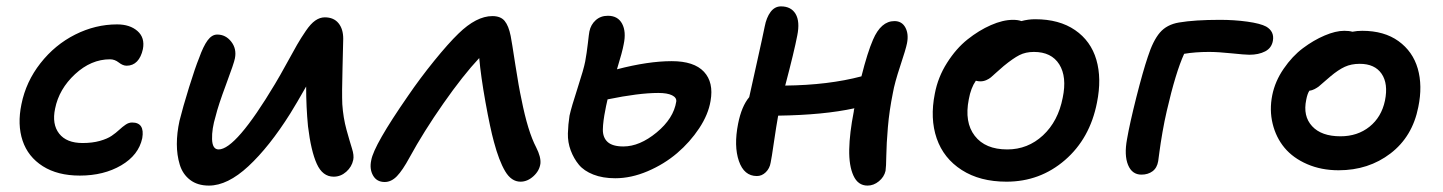

<svg xmlns="http://www.w3.org/2000/svg" viewBox="-20 -559 4501 599"><path d="M229 -11.2Q159.7 -11.2 113.5 -40.5Q67.4 -69.8 50.5 -120.1Q33.7 -170.4 46.9 -233.9Q61 -304.2 106.2 -361.8Q151.4 -419.4 214.6 -451.2Q277.8 -482.9 345.2 -482.9Q385.3 -482.9 408.9 -462.2Q432.6 -441.4 425.8 -405.8Q420.4 -380.9 407.5 -367.4Q394.5 -354 375 -354Q363.3 -354 350.6 -364Q337.9 -374 323.2 -374Q264.2 -374 214.1 -327.6Q164.1 -281.2 151.9 -220.2Q141.6 -171.4 164.6 -142.1Q187.5 -112.8 237.8 -112.8Q268.1 -112.8 291.5 -119.4Q314.9 -126 328.4 -135.3Q341.8 -144.5 352.1 -154.1Q362.3 -163.6 372.1 -170.2Q381.8 -176.8 392.1 -176.8Q432.1 -176.8 423.8 -127.9Q412.6 -75.2 358.2 -43.2Q303.7 -11.2 229 -11.2Z M631.8 20Q596.2 20 573 2.2Q549.8 -15.6 540.8 -45.4Q531.7 -75.2 531.7 -109.6Q531.7 -144 540 -182.1Q550.3 -223.6 569.8 -286.6Q589.4 -349.6 601.1 -377.9Q614.3 -415 627.7 -433.1Q641.1 -451.2 657.7 -451.2Q684.1 -451.2 701.4 -429Q718.8 -406.7 712.9 -377Q710.4 -362.8 685.5 -296.1Q660.6 -229.5 652.8 -196.8Q640.6 -156.7 641.6 -124.8Q642.6 -92.8 662.1 -92.8Q715.8 -92.8 837.9 -296.9Q853.5 -322.8 874 -360.4Q894.5 -397.9 906.7 -419.2Q918.9 -440.4 934.1 -462.6Q949.2 -484.9 963.6 -494.9Q978 -504.9 993.2 -504.9Q1021 -504.9 1035.9 -486.8Q1050.8 -468.8 1050.8 -438Q1050.8 -424.8 1048.6 -347.2Q1046.4 -269.5 1047.9 -233.9Q1050.8 -191.4 1061 -154.3Q1071.3 -117.2 1078.1 -95.7Q1085 -74.2 1082 -60.1Q1077.6 -38.6 1060.3 -23.2Q1043 -7.8 1021 -7.8Q986.3 -7.8 968.3 -47.9Q950.2 -87.9 940.9 -165Q935.1 -225.1 935.1 -289.1Q904.8 -235.8 885.7 -205.1Q820.3 -101.1 755.1 -40.5Q689.9 20 631.8 20Z M1180.2 8.8Q1155.3 8.8 1143.8 -11.5Q1132.3 -31.7 1138.2 -59.1Q1146.5 -106.4 1252.9 -259.8Q1290.5 -314.9 1334.7 -369.4Q1378.9 -423.8 1410.2 -454.1Q1466.3 -508.8 1516.1 -508.8Q1542 -508.8 1554.4 -493.7Q1566.9 -478.5 1573.2 -446.8Q1576.7 -429.2 1587.6 -357.9Q1598.6 -286.6 1606.9 -249Q1626.5 -149.4 1652.8 -99.1Q1668 -69.3 1666 -48.8Q1663.1 -26.4 1644.3 -9.3Q1625.5 7.8 1604 7.8Q1575.2 7.8 1555.9 -24.9Q1536.6 -57.6 1521 -116.2Q1509.3 -158.7 1494.6 -240.2Q1480 -321.8 1475.1 -377.9Q1424.8 -324.2 1363.3 -236.3Q1301.8 -148.4 1257.8 -67.9Q1235.8 -27.3 1218.3 -9.3Q1200.7 8.8 1180.2 8.8Z M1899.4 -2.9Q1860.4 -2.9 1831.1 -14.4Q1801.8 -25.9 1785.9 -45.2Q1770 -64.5 1760.5 -89.8Q1751 -115.2 1751.7 -142.8Q1752.4 -170.4 1756.8 -198.2Q1762.7 -225.1 1782 -284.4Q1801.3 -343.8 1805.7 -367.2Q1810.5 -393.1 1814 -423.6Q1817.4 -454.1 1818.8 -460.9Q1823.2 -482.4 1838.6 -496.1Q1854 -509.8 1876.5 -509.8Q1907.7 -509.8 1920.9 -484.9Q1934.1 -460 1925.8 -420.9Q1921.9 -398.4 1904.8 -342.8Q2002.4 -368.2 2075.7 -368.2Q2145.5 -368.2 2176.3 -335Q2207 -301.8 2196.8 -244.1Q2189.9 -202.1 2161.4 -158.9Q2132.8 -115.7 2092.5 -81.3Q2052.2 -46.9 2000.7 -24.9Q1949.2 -2.9 1899.4 -2.9ZM1868.7 -216.8Q1861.3 -180.7 1860.8 -155.3Q1860.4 -129.9 1875.7 -116Q1891.1 -102.1 1924.8 -102.1Q1975.6 -102.1 2028.6 -145.8Q2081.5 -189.5 2089.8 -242.2Q2091.3 -254.4 2076.7 -261.7Q2062 -269 2033.7 -269Q1973.1 -269 1875.5 -249Q1869.6 -223.6 1868.7 -216.8Z M2341.3 -9.8Q2301.3 -9.8 2285.2 -56.6Q2269 -103.5 2282.7 -172.9Q2293.5 -227.5 2317.4 -255.9Q2325.7 -293.5 2342.5 -369.1Q2359.4 -444.8 2365.7 -476.1Q2371.1 -504.4 2384 -521.7Q2397 -539.1 2416.5 -539.1Q2448.2 -539.1 2462.2 -515.4Q2476.1 -491.7 2467.3 -448.2Q2458 -399.4 2429.7 -292Q2564.5 -293.5 2667.5 -320.8Q2686.5 -396 2703.6 -435.1Q2728.5 -493.2 2770.5 -493.2Q2793.9 -493.2 2804.7 -472.9Q2815.4 -452.6 2809.6 -423.8Q2806.2 -406.2 2788.6 -353.3Q2771 -300.3 2765.6 -269Q2754.4 -213.9 2750 -161.9Q2745.6 -109.9 2745.1 -73.7Q2744.6 -37.6 2742.7 -25.9Q2738.3 -6.8 2721.9 6.6Q2705.6 20 2686.5 20Q2656.7 20 2642.6 -11Q2628.4 -42 2629.4 -92.8Q2630.4 -143.6 2643.6 -210.9Q2643.6 -215.3 2645.5 -221.2Q2549.8 -200.2 2407.7 -198.2Q2401.9 -166 2394.5 -115.5Q2387.2 -64.9 2384.3 -51.8Q2381.3 -33.7 2369.1 -21.7Q2356.9 -9.8 2341.3 -9.8Z M3120.1 7.8Q3037.1 7.8 2980.5 -28.6Q2923.8 -64.9 2902.3 -127.2Q2880.9 -189.5 2896.5 -267.1Q2906.2 -318.4 2934.6 -363Q2962.9 -407.7 2998.5 -436Q3034.2 -464.4 3071.5 -480.7Q3108.9 -497.1 3140.1 -497.1Q3156.2 -497.1 3166.5 -493.2Q3188 -499 3209.5 -499Q3284.7 -499 3334 -465.1Q3383.3 -431.2 3400.4 -372.6Q3417.5 -314 3402.3 -238.8Q3380.4 -127 3302.5 -59.6Q3224.6 7.8 3120.1 7.8ZM3002.4 -249Q2988.3 -177.7 3021 -135.3Q3053.7 -92.8 3122.6 -92.8Q3186.5 -92.8 3233.9 -136.7Q3281.2 -180.7 3295.4 -253.9Q3309.1 -319.3 3284.7 -358.2Q3260.3 -397 3205.6 -397Q3179.7 -397 3160.2 -387Q3140.6 -377 3111.3 -353Q3101.6 -344.7 3089.1 -333.5Q3076.7 -322.3 3071.3 -317.6Q3065.9 -313 3057.1 -309.1Q3048.3 -305.2 3038.6 -305.2Q3032.2 -305.2 3024.4 -307.1Q3008.8 -284.7 3002.4 -249Z M3541 -14.2Q3511.7 -14.2 3499.3 -44.4Q3486.8 -74.7 3496.1 -125Q3504.4 -173.3 3525.1 -255.4Q3545.9 -337.4 3561 -381.8Q3577.1 -432.1 3598.6 -457.3Q3620.1 -482.4 3658.2 -488.8Q3707 -497.1 3786.1 -497.1Q3830.6 -497.1 3871.3 -491.5Q3912.1 -485.8 3930.2 -476.1Q3956.1 -460.9 3951.2 -432.1Q3947.3 -409.2 3927 -398.7Q3906.7 -388.2 3877.9 -388.2Q3864.3 -388.2 3822.3 -392.6Q3780.3 -397 3752 -397Q3709 -397 3674.3 -391.1Q3647.9 -333.5 3620.1 -212.9Q3612.8 -181.6 3606.7 -146.5Q3600.6 -111.3 3597.2 -85.2Q3593.8 -59.1 3593.3 -56.2Q3589.8 -35.2 3575.7 -24.7Q3561.5 -14.2 3541 -14.2Z M4156.2 -27.8Q4102.1 -27.8 4058.1 -46.9Q4014.2 -65.9 3987.5 -97.9Q3960.9 -129.9 3950.4 -172.9Q3939.9 -215.8 3949.2 -262.2Q3958 -305.7 3984.9 -344.7Q4011.7 -383.8 4044.9 -408.7Q4078.1 -433.6 4112.5 -448.2Q4147 -462.9 4173.8 -462.9Q4189 -462.9 4199.2 -460Q4213.9 -462.9 4230 -462.9Q4298.3 -462.9 4343 -430.7Q4387.7 -398.4 4403.1 -345Q4418.5 -291.5 4404.8 -225.1Q4386.7 -132.8 4318.1 -80.3Q4249.5 -27.8 4156.2 -27.8ZM4055.2 -248Q4044.4 -196.8 4073.5 -165.3Q4102.5 -133.8 4162.1 -133.8Q4215.3 -133.8 4252.7 -163.8Q4290 -193.8 4300.8 -245.1Q4311.5 -297.9 4290.3 -328.9Q4269 -359.9 4222.2 -359.9Q4195.8 -359.9 4175.5 -350.6Q4155.3 -341.3 4130.9 -320.8Q4123 -314.5 4110.8 -303.5Q4098.6 -292.5 4093.8 -288.8Q4088.9 -285.2 4081.1 -281Q4073.2 -276.9 4064.9 -275.9Q4058.6 -266.1 4055.2 -248Z"/></svg>

Font: Shantell Sans Irregular
Style: Italic
Weight: 500
Italic angle: -11.31°
Designer: Stephen Nixon, Anya Danilova, Shantell Martin
Foundry: Arrow Type
Version: Version 1.006;[9816181b4]